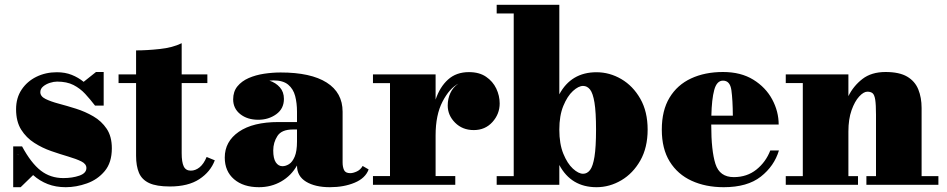

<svg xmlns="http://www.w3.org/2000/svg" viewBox="-20 -770 3944 800"><path d="M66 10H35V-160H72Q109.5 -90.5 149.8 -59.2Q190 -28 244 -28Q281.5 -28 310.8 -38.2Q340 -48.5 340 -70Q340 -87 318.8 -97.5Q297.5 -108 264.2 -117.8Q231 -127.5 193.5 -140.5Q156 -153.5 122.8 -174.8Q89.5 -196 68.2 -229.8Q47 -263.5 47 -315Q47 -362 70 -396.5Q93 -431 131.5 -450Q170 -469 217 -469Q251.5 -469 279 -458Q306.5 -447 328.5 -429L380 -470H412V-330H376Q356 -356 335 -378.8Q314 -401.5 286.2 -415.8Q258.5 -430 218 -430Q204 -430 187.8 -424.8Q171.5 -419.5 159.8 -409.8Q148 -400 148 -386Q148 -368.5 169.5 -357.8Q191 -347 225 -338Q259 -329 297 -317Q335 -305 369 -285.2Q403 -265.5 424.5 -233.5Q446 -201.5 446 -152Q446 -92.5 416.2 -57Q386.5 -21.5 342 -5.8Q297.5 10 254 10Q212.5 10 179 -3Q145.5 -16 118 -40.5ZM54 -127Q55.5 -125 57.5 -123Q56 -125.5 54.5 -128Q54.5 -128 54 -127Z M875 -102Q857 -54 810.5 -23.5Q764 7 688 7Q632 7 601.5 -7.2Q571 -21.5 559 -50Q547 -78.5 547 -121V-424H474V-460H547V-560Q592 -560 645.8 -565.8Q699.5 -571.5 737 -590V-460H844V-424H737V-132Q737 -94.5 745.5 -76.8Q754 -59 775 -59Q794.5 -59 811.8 -73Q829 -87 841 -116Z M1140.5 -261.5H1217.5V-304.5Q1217.5 -340.5 1209.8 -370Q1202 -399.5 1180.8 -417.2Q1159.5 -435 1119.5 -435Q1111 -435 1102.5 -434Q1129 -425.5 1146 -406.2Q1163 -387 1163 -358Q1163 -317 1131 -294Q1099 -271 1056 -271Q1010.5 -271 981 -294.5Q951.5 -318 951.5 -356Q951.5 -388.5 969.2 -410.2Q987 -432 1016.2 -444.8Q1045.5 -457.5 1080.5 -462.8Q1115.5 -468 1149.5 -468Q1275 -468 1341.2 -426Q1407.5 -384 1407.5 -304.5V-93Q1407.5 -74.5 1413.5 -61.5Q1419.5 -48.5 1439.5 -48.5Q1451 -48.5 1466.5 -55.5Q1482 -62.5 1491 -78.5L1516 -64Q1502.5 -27.5 1457.8 -8.8Q1413 10 1354.5 10Q1293 10 1255.2 -13Q1217.5 -36 1217.5 -80V-80.5Q1193.5 -38 1151.8 -14Q1110 10 1059 10Q994 10 955.2 -23.2Q916.5 -56.5 916.5 -113.5Q916.5 -180.5 975.2 -221Q1034 -261.5 1140.5 -261.5ZM1157 -77.5Q1170.5 -77.5 1184.5 -86.2Q1198.5 -95 1208 -117.5Q1217.5 -140 1217.5 -180.5V-230.5H1200.5Q1153.5 -230.5 1136 -203.5Q1118.5 -176.5 1118.5 -143Q1118.5 -109.5 1129.2 -93.5Q1140 -77.5 1157 -77.5Z M1534 -36.5H1605V-423.5H1534V-460H1795V-355Q1812.5 -407.5 1846.8 -438.5Q1881 -469.5 1934 -469.5Q1977 -469.5 2005.2 -450.2Q2033.5 -431 2047.8 -401Q2062 -371 2062 -339Q2062 -295 2031.8 -261.5Q2001.5 -228 1954 -228Q1907 -228 1876.2 -258.8Q1845.5 -289.5 1845.5 -330.5Q1845.5 -359 1856.8 -383Q1868 -407 1890 -421.5Q1852.5 -402 1823.8 -346.5Q1795 -291 1795 -206V-36.5H1877V0H1534Z M2120.5 -714H2049.5V-750H2310.5V-377Q2360 -469 2465.5 -469Q2520 -469 2568.8 -440.5Q2617.5 -412 2648 -358.5Q2678.5 -305 2678.5 -230Q2678.5 -155 2648 -101.2Q2617.5 -47.5 2568.8 -18.8Q2520 10 2465.5 10Q2360 10 2310.5 -82.5V0H2049.5V-36H2120.5ZM2310.5 -230Q2310.5 -170.5 2327.2 -129.5Q2344 -88.5 2367.2 -67.2Q2390.5 -46 2409.5 -46Q2426.5 -46 2438.5 -61.5Q2450.5 -77 2457 -117Q2463.5 -157 2463.5 -230Q2463.5 -303 2457 -342.5Q2450.5 -382 2438.5 -397Q2426.5 -412 2409.5 -412Q2390.5 -412 2367.2 -390.8Q2344 -369.5 2327.2 -328.8Q2310.5 -288 2310.5 -230Z M3225.5 -143Q3206 -78 3150 -34Q3094 10 2995.5 10Q2920 10 2861.8 -16.8Q2803.5 -43.5 2770.5 -96.8Q2737.5 -150 2737.5 -230Q2737.5 -310 2769.8 -363.2Q2802 -416.5 2859.5 -443.2Q2917 -470 2992.5 -470Q3067 -470 3118.8 -438Q3170.5 -406 3197.5 -355.8Q3224.5 -305.5 3224.5 -251H2943.5V-250Q2943.5 -142 2961 -87Q2978.5 -32 3037.5 -32Q3092.5 -32 3131.8 -63.5Q3171 -95 3189.5 -143ZM2992.5 -434Q2966.5 -434 2956 -395.2Q2945.5 -356.5 2944 -288H3033.5Q3033 -354 3027.5 -394Q3022 -434 2992.5 -434Z M3254 -36H3325V-424H3254V-460H3515V-369.5Q3536 -412 3573.5 -441Q3611 -470 3670 -470Q3727 -470 3759.8 -450.8Q3792.5 -431.5 3806.2 -397.5Q3820 -363.5 3820 -320V-36H3890V0H3590V-36H3630V-292Q3630 -334 3626.8 -354.5Q3623.5 -375 3615.8 -381.5Q3608 -388 3594 -388Q3578.5 -388 3560 -368Q3541.5 -348 3528.2 -310.8Q3515 -273.5 3515 -222V-36H3555V0H3254Z"/></svg>

Font: Bodoni* 06pt Fatface
Style: Regular
Weight: 900
Version: Version 2.3